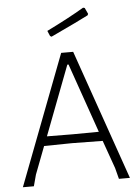

<svg xmlns="http://www.w3.org/2000/svg" viewBox="-58 -895 682 940"><g transform="rotate(-5 283.5 -425.0)"><path d="M386 -850 394 -848 408 -818 405 -811Q361 -788 220 -722L213 -726L202 -752Q310 -805 386 -850ZM319 -639 542 0H488L474 -54L425 -192L274 -194L137 -192L85 -56L70 0H16L260 -639ZM285 -579 155 -238 280 -237 410 -238 291 -579Z"/></g></svg>

Font: Alegreya Sans SC Light
Style: Regular
Weight: 300
Designer: Juan Pablo del Peral
Foundry: Huerta Tipografica
Version: Version 2.007